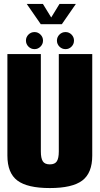

<svg xmlns="http://www.w3.org/2000/svg" viewBox="-20 -949 508 973"><path d="M232.5 4Q119 4 68.2 -34Q17.5 -72 17.5 -160.5V-675H187V-181.5Q187 -147 197 -131.5Q207 -116 232.5 -116Q258 -116 268 -131.5Q278 -147 278 -181.5V-675H447.5V-160.5Q447.5 -72 396.8 -34Q346 4 232.5 4ZM155 -700Q137 -700 124.2 -712.8Q111.5 -725.5 111.5 -743.5Q111.5 -761 124.2 -773.8Q137 -786.5 155 -786.5Q172.5 -786.5 185.2 -773.8Q198 -761 198 -743.5Q198 -725.5 185.2 -712.8Q172.5 -700 155 -700ZM312 -700Q294 -700 281.2 -712.8Q268.5 -725.5 268.5 -743.5Q268.5 -761 281.2 -773.8Q294 -786.5 312 -786.5Q330 -786.5 342.5 -773.8Q355 -761 355 -743.5Q355 -725.5 342.5 -712.8Q330 -700 312 -700ZM186.5 -826.5 115.5 -929H197.5L239.5 -860.5L281.5 -929H364.5L293.5 -826.5Z"/></svg>

Font: Anybody Condensed ExtraBold
Style: Regular
Weight: 800
Width: 3
Designer: Tyler Finck
Foundry: Etcetera Type Company
Version: Version 1.010; ttfautohint (v1.8.3) -l 8 -r 50 -G 200 -x 14 